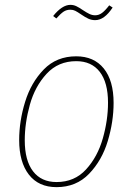

<svg xmlns="http://www.w3.org/2000/svg" viewBox="-20 -761 546 791"><path d="M59 -184Q59 -262 83.5 -341.5Q108 -421 160.5 -475Q213 -529 294 -529Q367 -529 407.5 -479Q448 -429 448 -337Q448 -260 424 -180Q400 -100 347 -45Q294 10 213 10Q139 10 99 -41.5Q59 -93 59 -184ZM425 -338Q425 -421 391 -465Q357 -509 294 -509Q220 -509 172 -457Q124 -405 103 -329.5Q82 -254 82 -183Q82 -100 116 -55.5Q150 -11 213 -11Q287 -11 334.5 -63Q382 -115 403.5 -190.5Q425 -266 425 -338ZM315 -701Q299 -712 290 -716.5Q281 -721 270 -721Q254 -721 242 -713Q230 -705 212 -685L199 -695Q236 -741 270 -741Q283 -741 294.5 -735.5Q306 -730 322 -719Q337 -709 348.5 -703.5Q360 -698 372 -698Q387 -698 400 -707.5Q413 -717 430 -739L444 -730Q410 -678 372 -678Q357 -678 344 -684Q331 -690 315 -701Z"/></svg>

Font: Fira Sans Condensed Thin
Style: Italic
Weight: 250
Width: 3
Italic angle: -8°
Designer: Carrois Corporate & Edenspiekermann AG
Foundry: Carrois Corporate GbR & Edenspiekermann AG
Version: Version 4.203